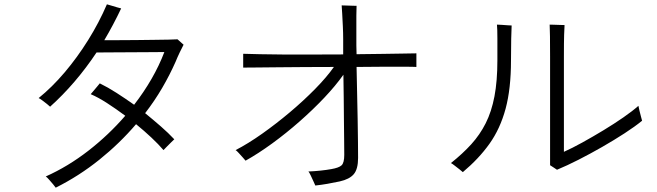

<svg xmlns="http://www.w3.org/2000/svg" viewBox="-20 -821 3040 889"><path d="M238 48Q235 43 226 32.5Q217 22 207.5 11Q198 0 192 -4Q295 -50 389 -123Q483 -196 560 -285Q517 -317 476 -343.5Q435 -370 400 -385Q403 -388 412 -399Q421 -410 430.5 -421Q440 -432 442 -435Q479 -417 519.5 -391Q560 -365 601 -336Q646 -394 681.5 -455.5Q717 -517 741 -580Q717 -580 676 -579.5Q635 -579 588.5 -579Q542 -579 499 -578.5Q456 -578 427 -578Q379 -506 325 -443Q271 -380 212 -327Q208 -331 197.5 -339.5Q187 -348 176 -356Q165 -364 159 -367Q221 -417 279.5 -486Q338 -555 388.5 -636Q439 -717 475 -801Q480 -800 494 -795.5Q508 -791 522.5 -787Q537 -783 541 -782Q505 -706 463 -635Q491 -635 529.5 -635Q568 -635 610.5 -635.5Q653 -636 692 -636.5Q731 -637 760.5 -637.5Q790 -638 802 -639Q806 -636 816 -626.5Q826 -617 830 -614Q823 -601 812 -578Q801 -555 793 -535Q766 -474 731 -414Q696 -354 652 -297Q690 -266 725 -235.5Q760 -205 787 -176Q784 -173 773 -162.5Q762 -152 751.5 -141Q741 -130 737 -126Q714 -153 681 -184Q648 -215 610 -246Q534 -157 440 -81.5Q346 -6 238 48Z M1440 38Q1438 33 1431.5 19Q1425 5 1418.5 -9Q1412 -23 1408 -27Q1435 -28 1463.5 -31Q1492 -34 1514 -38Q1549 -44 1561.5 -55.5Q1574 -67 1574 -104Q1574 -128 1573.5 -169Q1573 -210 1572.5 -262Q1572 -314 1571.5 -369Q1571 -424 1570 -475Q1534 -424 1481.5 -368.5Q1429 -313 1367 -258.5Q1305 -204 1240.5 -157Q1176 -110 1117 -77Q1114 -81 1104.5 -91.5Q1095 -102 1085.5 -112.5Q1076 -123 1071 -126Q1129 -156 1194 -202Q1259 -248 1322.5 -301.5Q1386 -355 1439.5 -409.5Q1493 -464 1526 -511Q1458 -511 1392 -510.5Q1326 -510 1268 -509.5Q1210 -509 1168 -508.5Q1126 -508 1106 -508V-572Q1135 -571 1184.5 -570Q1234 -569 1297 -568.5Q1360 -568 1430 -568.5Q1500 -569 1569 -569V-639Q1569 -667 1567.5 -698.5Q1566 -730 1564.5 -756.5Q1563 -783 1562 -796Q1566 -796 1581 -795.5Q1596 -795 1611.5 -794.5Q1627 -794 1631 -794Q1630 -778 1630 -748.5Q1630 -719 1630 -687Q1630 -676 1630 -666Q1630 -656 1630 -646Q1630 -630 1630 -610.5Q1630 -591 1631 -570Q1695 -571 1751 -571.5Q1807 -572 1848 -573Q1889 -574 1908 -574V-511Q1893 -512 1853 -512Q1813 -512 1755.5 -512Q1698 -512 1631 -511Q1632 -453 1633.5 -390Q1635 -327 1636 -268Q1637 -209 1637.5 -162.5Q1638 -116 1638 -90Q1638 -38 1618 -14.5Q1598 9 1553 19Q1525 25 1496.5 30Q1468 35 1440 38Z M2559 -35Q2555 -38 2542.5 -46Q2530 -54 2527 -56V-558Q2527 -617 2526.5 -653Q2526 -689 2525 -707Q2530 -707 2545 -706.5Q2560 -706 2575 -705.5Q2590 -705 2594 -705Q2593 -689 2592 -659Q2591 -629 2591 -558V-118Q2629 -135 2677 -161.5Q2725 -188 2774.5 -218Q2824 -248 2866.5 -277.5Q2909 -307 2936 -331Q2937 -325 2940.5 -310Q2944 -295 2948 -280.5Q2952 -266 2953 -262Q2920 -235 2871.5 -203.5Q2823 -172 2768 -140.5Q2713 -109 2659 -81.5Q2605 -54 2559 -35ZM2123 -24Q2119 -28 2108 -36.5Q2097 -45 2085.5 -54Q2074 -63 2068 -66Q2122 -109 2162 -153Q2202 -197 2229 -250.5Q2256 -304 2269.5 -375Q2283 -446 2283 -542Q2283 -595 2283 -642Q2283 -689 2281 -707Q2288 -707 2302 -706Q2316 -705 2330 -704Q2344 -703 2349 -703Q2348 -687 2347 -641.5Q2346 -596 2346 -541Q2346 -410 2321 -317.5Q2296 -225 2246.5 -155.5Q2197 -86 2123 -24Z"/></svg>

Font: Zen Kaku Gothic Antique
Style: Regular
Weight: 400
Designer: Yoshimichi Ohira
Foundry: Positype
Version: Version 1.001